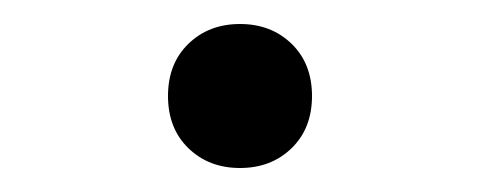

<svg xmlns="http://www.w3.org/2000/svg" viewBox="-20 -427 400 160"><path d="M180 -287Q154 -287 137 -303.5Q120 -320 120 -347Q120 -374 137 -390.5Q154 -407 180 -407Q206 -407 223 -390.5Q240 -374 240 -347Q240 -320 223 -303.5Q206 -287 180 -287Z"/></svg>

Font: Kufam
Style: Regular
Weight: 400
Designer: Wael Morcos, Artur Schmal
Foundry: Original Type
Version: Version 1.301; ttfautohint (v1.8.3)